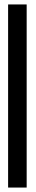

<svg xmlns="http://www.w3.org/2000/svg" viewBox="-20 -731 162 864"><path d="M16.5 113V-711H100V113Z"/></svg>

Font: Anybody Condensed Medium
Style: Regular
Weight: 500
Width: 3
Designer: Tyler Finck
Foundry: Etcetera Type Company
Version: Version 1.010; ttfautohint (v1.8.3) -l 8 -r 50 -G 200 -x 14 